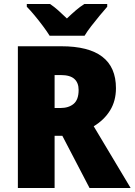

<svg xmlns="http://www.w3.org/2000/svg" viewBox="-20 -1040 678 967"><path d="M289 -807Q564 -807 564 -596Q564 -532 534.5 -484Q505 -436 452 -404L638 -93H431L294 -356H255V-93H70V-807ZM286 -662H255V-496H284Q326 -496 351 -517Q376 -538 376 -587Q376 -623 354.5 -642.5Q333 -662 286 -662ZM230 -860Q217 -881 196.5 -908.5Q176 -936 154 -962.5Q132 -989 115 -1006V-1020H232Q254 -1005 273.5 -987.5Q293 -970 317 -947Q341 -970 362 -988Q383 -1006 405 -1020H520V-1006Q504 -988 482.5 -962Q461 -936 440 -909Q419 -882 406 -860Z"/></svg>

Font: Noto Sans Telugu UI SemiCondensed Black
Style: Regular
Weight: 900
Width: 4
Designer: Jelle Bosma - Monotype Design Team
Foundry: Monotype Imaging Inc.
Version: Version 2.005; ttfautohint (v1.8.4.7-5d5b)